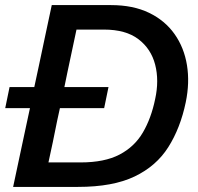

<svg xmlns="http://www.w3.org/2000/svg" viewBox="-20 -733 776 753"><path d="M31.5 0Q44 -58 55.5 -112.8Q67 -167.5 81.5 -234.5L97.5 -309H0.5L17.5 -391.5H114.5L132 -473Q146.5 -542 158.5 -598.2Q170.5 -654.5 183 -713H415.5Q502 -713 564.5 -682.8Q627 -652.5 664.5 -599.5Q702 -546.5 713.2 -477.8Q724.5 -409 708.5 -332Q687.5 -231 640.2 -156.2Q593 -81.5 507.8 -40.8Q422.5 0 286 0ZM170 -96H296Q390 -96 448.8 -126.8Q507.5 -157.5 540.2 -213.2Q573 -269 588.5 -344.5Q604.5 -417.5 588.5 -479.5Q572.5 -541.5 523 -579.2Q473.5 -617 387.5 -617H280Q271.5 -577.5 263.2 -538Q255 -498.5 244.5 -450L232.5 -391.5H405.5L388.5 -309H215L204.5 -261Q195 -213.5 186.8 -174Q178.5 -134.5 170 -96Z"/></svg>

Font: Commissioner Medium
Style: Italic
Weight: 500
Italic angle: -12°
Designer: Kostas Bartsokas
Foundry: Kostas Bartsokas
Version: Version 1.000; ttfautohint (v1.8.3)